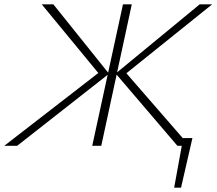

<svg xmlns="http://www.w3.org/2000/svg" viewBox="-36 -678 1007 893"><path d="M774 195 816 -36H859L806 195ZM-16 0 440 -353 434 -323 158 -658H212L471 -335L44 0ZM393 0 536 -658H577L435 0ZM789 0 502 -336 893 -658H951L534 -323L539 -352L845 0Z"/></svg>

Font: Ysabeau Office ExtraLight
Style: Italic
Weight: 250
Italic angle: -12°
Designer: Christian Thalmann (Catharsis Fonts)
Version: Version 2.001;gftools[0.9.30]; featfreeze: tnum,lnum,ss02